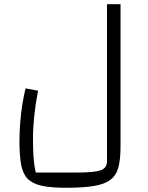

<svg xmlns="http://www.w3.org/2000/svg" viewBox="-20 -648 699 908"><path d="M292 240Q221 240 177.5 230.5Q134 221 111 197.5Q88 174 80 131Q72 88 72 21Q72 -21 75.5 -67Q79 -113 86 -156Q93 -199 101 -230L160 -219Q148 -158 142 -100Q136 -42 136 6Q136 57 138.5 94.5Q141 132 149 168H342Q425 168 455.5 157.5Q486 147 486 115V-628H550V45Q550 105 540 143Q530 181 502.5 202Q475 223 424.5 231.5Q374 240 292 240Z"/></svg>

Font: Changa ExtraLight Light
Style: Regular
Weight: 300
Version: Version 3.002; ttfautohint (v1.8.2)